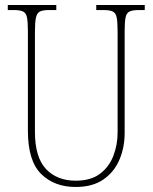

<svg xmlns="http://www.w3.org/2000/svg" viewBox="-20 -734 608 764"><path d="M281 10Q196 10 143.5 -42Q91 -94 91 -214V-608Q91 -646 87.5 -664Q84 -682 72 -688Q60 -694 35 -694H11V-714H204V-694H175Q150 -694 138.5 -688Q127 -682 123 -663.5Q119 -645 119 -606V-210Q119 -108 163 -61.5Q207 -15 281 -15Q342 -15 378.5 -43Q415 -71 431.5 -115Q448 -159 448 -207V-607Q448 -645 444.5 -663.5Q441 -682 429 -688Q417 -694 392 -694H363V-714H556V-694H532Q507 -694 495 -688Q483 -682 479.5 -663.5Q476 -645 476 -607V-205Q476 -147 455 -98Q434 -49 391 -19.5Q348 10 281 10Z"/></svg>

Font: Noto Serif Sinhala Condensed Thin
Style: Regular
Weight: 100
Width: 3
Designer: Jelle Bosma - Monotype Design Team
Foundry: Monotype Imaging Inc.
Version: Version 2.007; ttfautohint (v1.8.4.7-5d5b)